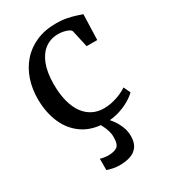

<svg xmlns="http://www.w3.org/2000/svg" viewBox="-197 -667 891 1006"><g transform="rotate(-30 249.0 -164.5)"><path d="M26 -271.8Q25.6 -333.6 43.6 -387.6Q61.6 -441.5 97.1 -482.5Q132.6 -523.5 185.2 -546.7Q237.7 -570 306.5 -570Q340.5 -570 369.1 -564.4Q397.6 -558.8 419.5 -551.7Q441.4 -544.7 455.3 -540L450.4 -386.2H386.1L363.6 -487.6Q362 -495.9 350.1 -502.3Q338.2 -508.6 321.5 -512.3Q304.8 -516 288.1 -516Q242.9 -516 209.2 -491.7Q175.4 -467.4 156.5 -419.9Q137.6 -372.5 137.1 -302.4Q136.7 -240.7 149 -194.6Q161.3 -148.5 183.4 -118.5Q205.6 -88.4 235.8 -73.4Q266 -58.4 301.2 -58.4Q331.8 -58.4 359 -65.2Q386.1 -71.9 408.2 -81.9Q430.2 -91.9 445.3 -102.2L464.2 -61.8Q447.5 -44.7 418.5 -27.9Q389.5 -11.1 353.1 -0.1Q316.7 11 277.8 11Q193.8 11 138.1 -26.4Q82.3 -63.7 54.3 -127.9Q26.4 -192 26 -271.8ZM224.5 241.1Q205.4 241.1 184.9 236.9Q164.4 232.8 151 227.6L151.2 159.2Q161.7 162.7 175.6 164.7Q189.5 166.8 196.6 166.8Q232.8 166.8 251.8 154.4Q270.8 142.1 270.8 96.5Q270.8 76.3 264.4 56.5Q258.1 36.6 250 21.2Q242 5.8 237.2 -0.8L268.2 -6.1L286.9 -0.8Q297.6 8.7 313.1 29.6Q328.7 50.5 340.5 79.1Q352.3 107.6 351.8 139.8Q351.2 176.2 335.6 198.6Q320.1 220.9 291.9 231Q263.7 241.1 224.5 241.1Z"/></g></svg>

Font: Merriweather 7pt Light
Style: Regular
Weight: 300
Designer: Eben Sorkin
Foundry: Eben Sorkin
Version: Version 2.200;gftools[0.9.31]